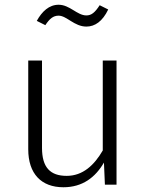

<svg xmlns="http://www.w3.org/2000/svg" viewBox="-20 -778 616 809"><path d="M344 -666C380 -666 412 -688 436 -738L400 -756C380 -725 365 -713 344 -713C305 -713 274 -758 227 -758C187 -758 157 -730 135 -690L171 -672C189 -699 204 -712 227 -712C261 -712 293 -666 344 -666ZM471 -523H413V-144C377 -82 329 -37 261 -37C192 -37 157 -72 157 -155V-523H99V-149C99 -46 154 11 247 11C328 11 382 -31 418 -93L422 0H471Z"/></svg>

Font: FiraGO Light
Style: Regular
Weight: 300
Designer: bBox Type
Foundry: bBox Type GmbH
Version: Version 1.001;PS 001.001;hotconv 1.0.88;makeotf.lib2.5.64775